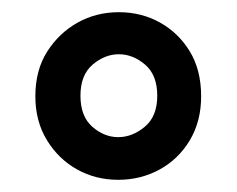

<svg xmlns="http://www.w3.org/2000/svg" viewBox="-20 -732 389 315"><path d="M174 -437Q137 -437 106.5 -454Q76 -471 57 -502Q38 -533 38 -574Q38 -617 57.5 -647.5Q77 -678 107.5 -695Q138 -712 175 -712Q212 -712 242.5 -695Q273 -678 291.5 -647.5Q310 -617 310 -574Q310 -533 291.5 -502Q273 -471 242 -454Q211 -437 174 -437ZM174 -507Q197 -507 217.5 -524Q238 -541 238 -575Q238 -609 218 -626Q198 -643 175 -643Q152 -643 132 -626Q112 -609 112 -575Q112 -541 131.5 -524Q151 -507 174 -507Z"/></svg>

Font: DM Sans 9pt Medium
Style: Regular
Weight: 500
Version: Version 4.004;gftools[0.9.30]